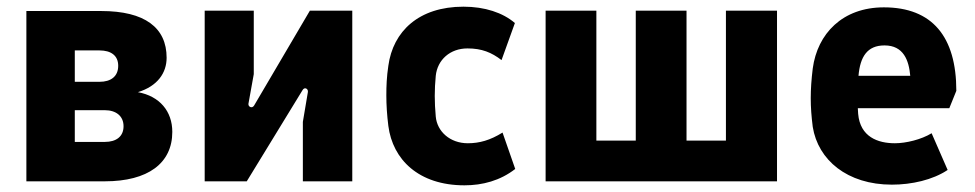

<svg xmlns="http://www.w3.org/2000/svg" viewBox="-20 -543 2920 575"><path d="M59 0H294C423 0 496 -54 496 -148C496 -210 458 -255 393 -267C452 -285 479 -325 479 -370C479 -460 414 -510 283 -510H59ZM294 -118H204V-213H294C328 -213 350 -195 350 -165C350 -134 328 -118 294 -118ZM278 -298H204V-392H278C312 -392 334 -377 334 -346C334 -314 312 -298 278 -298Z M593 0H719L886 -273C892 -284 904 -277 902 -267L887 -178V0H1035V-511H908L741 -227C735 -217 723 -223 724 -232L740 -321V-511H593Z M1371 12C1425 12 1478 -2 1523 -37L1485 -146C1448 -123 1416 -114 1381 -114C1328 -114 1289 -149 1285 -194C1281 -238 1281 -274 1285 -316C1290 -364 1328 -398 1380 -398C1423 -398 1452 -386 1482 -363L1522 -474C1486 -505 1432 -523 1368 -523C1234 -523 1157 -449 1143 -346C1138 -313 1137 -285 1137 -257C1137 -229 1139 -198 1143 -166C1156 -65 1234 12 1371 12Z M1614 0H2307V-511H2154V-122H2036V-511H1884V-122H1766V-511H1614Z M2651 10C2710 10 2773 -4 2818 -34L2770 -144C2739 -125 2693 -114 2660 -114C2609 -114 2556 -133 2550 -202C2550 -208 2549 -213 2549 -219H2823L2844 -271C2844 -433 2772 -521 2627 -521C2503 -521 2428 -442 2414 -338C2410 -305 2408 -277 2408 -249C2408 -221 2410 -195 2414 -163C2430 -64 2517 10 2651 10ZM2551 -316C2556 -373 2577 -407 2629 -407C2686 -407 2702 -362 2706 -316Z"/></svg>

Font: Finlandica
Style: Bold
Weight: 700
Designer: Niklas Ekholm, Juho Hiilivirta, Jaakko Suomalainen
Foundry: Helsinki Type Studio
Version: Version 2.000;Glyphs 3.2 (3202)